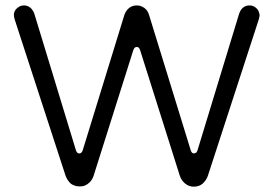

<svg xmlns="http://www.w3.org/2000/svg" viewBox="-20 -702 1027 722"><path d="M494.1 -525.4Q498 -525.4 501 -523.4Q504.9 -519.5 506.8 -513.7L656.2 -41Q662.1 -23.4 676.3 -11.7Q690.4 0 709 0Q727.5 0 741.2 -10.7L746.1 -15.6Q755.9 -25.4 761.7 -41L953.1 -628.9Q956.1 -639.6 956.1 -645Q956.1 -650.4 954.1 -654.3Q952.1 -664.1 944.3 -670.9Q933.6 -681.6 918.9 -681.6Q897.5 -681.6 885.7 -664.1Q881.8 -658.2 878.9 -649.4L722.7 -136.7Q720.7 -130.9 717.8 -127.9L710 -125Q705.1 -125 702.1 -127.9Q699.2 -130.9 697.3 -136.7L540 -647.5Q535.2 -663.1 522.5 -672.4Q509.8 -681.6 494.1 -681.6Q473.6 -681.6 460 -667Q452.1 -658.2 448.2 -647.5L291 -136.7Q287.1 -125 278.3 -125Q273.4 -125 270.5 -127.9Q267.6 -130.9 265.6 -136.7L109.4 -649.4Q104.5 -664.1 94.2 -672.9Q84 -681.6 70.3 -681.6Q59.6 -681.6 53.7 -677.7Q32.2 -666 32.2 -645.5Q32.2 -639.6 35.2 -628.9L226.6 -41Q234.4 -21.5 247.1 -10.7Q261.7 -1 279.3 -1Q300.8 0 317.4 -16.6Q327.1 -26.4 332 -41L481.4 -513.7Q485.4 -525.4 494.1 -525.4Z"/></svg>

Font: FakePearl
Style: Light
Weight: 350
Version: Version 1.2